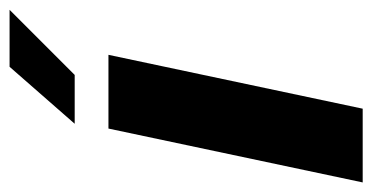

<svg xmlns="http://www.w3.org/2000/svg" viewBox="-208 -570 778 401"><g transform="rotate(-90 180.5 -369.0)"><path d="M0.5 0 113 -531H267L154.5 0ZM123 -601.5 242 -737.5H361L225 -601.5Z"/></g></svg>

Font: Epilogue
Style: Bold Italic
Weight: 700
Italic angle: -12°
Designer: Tyler Finck
Foundry: Etcetera Type Co
Version: Version 2.111; ttfautohint (v1.8.3)